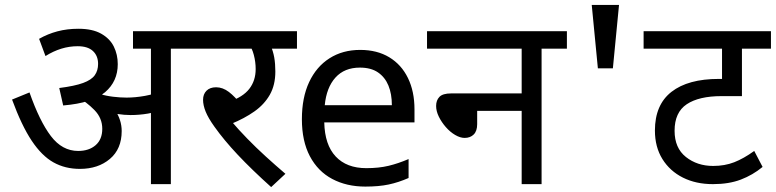

<svg xmlns="http://www.w3.org/2000/svg" viewBox="-20 -749 3156 781"><path d="M675 -551V0H594V-551H521V-622H779V-551ZM299 -632Q356 -632 391.5 -612Q427 -592 443 -559.5Q459 -527 459 -488Q459 -418 407.5 -374Q356 -330 237 -320L221 -391Q284 -399 318 -411.5Q352 -424 365.5 -443Q379 -462 379 -489Q379 -522 358 -541.5Q337 -561 296 -561Q262 -561 229.5 -551Q197 -541 165 -521L139 -591Q174 -611 213.5 -621.5Q253 -632 299 -632ZM475 -216Q475 -143 427 -102.5Q379 -62 305 -62Q245 -62 197.5 -88.5Q150 -115 109 -176.5Q68 -238 29 -344L100 -373Q141 -256 187 -195.5Q233 -135 298 -135Q342 -135 369 -158.5Q396 -182 396 -225Q396 -269 364 -301.5Q332 -334 293 -356L337 -369L380 -378Q394 -367 411 -351Q428 -335 438 -320L448 -301Q461 -282 468 -260.5Q475 -239 475 -216ZM495 -352Q530 -352 569.5 -359Q609 -366 651 -384V-309Q617 -293 582 -287Q547 -281 511 -281Q486 -281 456.5 -285.5Q427 -290 399 -298L379 -352L385 -367Q411 -359 440 -355.5Q469 -352 495 -352Z M1048 -551 1080 -566Q1091 -541 1095.5 -515.5Q1100 -490 1100 -458Q1100 -403 1077.5 -363.5Q1055 -324 1014.5 -295.5Q974 -267 920 -245L922 -255Q950 -222 985.5 -185.5Q1021 -149 1060.5 -113Q1100 -77 1141 -42L1083 12Q1004 -59 947.5 -119Q891 -179 852 -234Q827 -269 816.5 -295Q806 -321 806 -343Q806 -366 820 -380Q834 -394 859 -394Q886 -394 911 -375Q936 -356 961 -323L911 -335Q968 -354 994 -387.5Q1020 -421 1020 -468Q1020 -497 1012.5 -525.5Q1005 -554 994 -565L1039 -551H764V-622H1188V-551Z M1445 -546Q1514 -546 1563.5 -516Q1613 -486 1639.5 -431.5Q1666 -377 1666 -304V-251H1299Q1301 -160 1345.5 -112.5Q1390 -65 1470 -65Q1521 -65 1560.5 -74.5Q1600 -84 1642 -102V-25Q1601 -7 1561 1.5Q1521 10 1466 10Q1390 10 1331.5 -21Q1273 -52 1240.5 -113.5Q1208 -175 1208 -264Q1208 -352 1237.5 -415Q1267 -478 1320.5 -512Q1374 -546 1445 -546ZM1444 -474Q1381 -474 1344.5 -433.5Q1308 -393 1301 -321H1574Q1574 -367 1560 -401Q1546 -435 1517.5 -454.5Q1489 -474 1444 -474Z M1717 -622H2286V-551H2183V0H2102V-298H1921V-244Q1921 -216 1907 -202Q1893 -188 1870 -188Q1852 -188 1831.5 -200Q1811 -212 1793.5 -232Q1776 -252 1765 -274.5Q1754 -297 1754 -318Q1754 -341 1767.5 -355Q1781 -369 1815 -369H2102V-551H1717Z M2412 -471 2387 -729H2498L2473 -471Z M3116 -551H2998V-358H2915Q2823 -358 2773.5 -325Q2724 -292 2724 -217Q2724 -147 2770 -110.5Q2816 -74 2881 -74Q2928 -74 2966.5 -89Q3005 -104 3048 -135L3082 -70Q3042 -37 2993.5 -18.5Q2945 0 2880 0Q2811 0 2758 -26.5Q2705 -53 2674.5 -102Q2644 -151 2644 -218Q2644 -323 2711.5 -375.5Q2779 -428 2904 -428H2946L2917 -404V-551H2598V-622H3116Z"/></svg>

Font: hindi25
Style: Book
Weight: 400
Designer: Jelle Bosma - Monotype Design Team
Foundry: Monotype Imaging Inc.
Version: Version 2.003